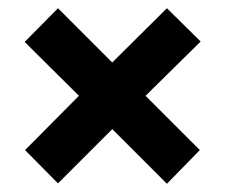

<svg xmlns="http://www.w3.org/2000/svg" viewBox="-20 -586 549 467"><path d="M386 -566 468 -485 334 -353 466 -221 386 -139 253 -272 121 -140 41 -221 172 -353 40 -484 121 -566 253 -434Z"/></svg>

Font: Noto Sans Tamil Condensed ExtraBold
Style: Regular
Weight: 800
Width: 3
Designer: Jelle Bosma - Monotype Design Team
Foundry: Monotype Imaging Inc.
Version: Version 2.004; ttfautohint (v1.8.4.7-5d5b)